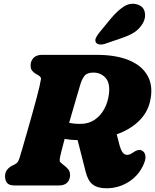

<svg xmlns="http://www.w3.org/2000/svg" viewBox="-20 -994 831 1029"><path d="M753.5 -122.5Q729.5 -59 673.8 -22Q618 15 550.5 15Q503.5 15 477.5 -4.8Q451.5 -24.5 439.5 -72L396 -243Q358.5 -243.5 326.5 -249.5Q319 -221.5 312.8 -197.8Q306.5 -174 303 -157.5Q297.5 -131.5 301.8 -126.5Q306 -121.5 314 -115L325.5 -106Q338.5 -96 347 -85Q355.5 -74 355.5 -56Q355.5 -31 340.5 -15.5Q325.5 0 295.5 0H59.5Q28.5 0 17.8 -13.8Q7 -27.5 7 -49Q7 -70.5 18.5 -84.5Q30 -98.5 44 -105.5L60 -113.5Q71 -119 76 -127.2Q81 -135.5 86 -151.5Q91 -168.5 102 -205.5Q113 -242.5 126.2 -289.5Q139.5 -336.5 153 -384.2Q166.5 -432 176.8 -471Q187 -510 191.5 -530Q197.5 -558.5 199.5 -569.8Q201.5 -581 185.5 -590.5L172.5 -598Q159.5 -605.5 151.8 -615.8Q144 -626 144 -642.5Q144 -668 160 -684Q176 -700 205 -700H498Q605 -700 675.2 -669.5Q745.5 -639 774 -582.5Q802.5 -526 783.5 -447.5Q769 -388 722.8 -343.8Q676.5 -299.5 605.5 -274L621.5 -212.5Q627 -192 636.5 -178Q646 -164 662 -164Q672.5 -164 682.5 -170Q692.5 -176 702.5 -182.5Q708.5 -186.5 718.8 -189.2Q729 -192 737.5 -188.5Q753.5 -182 758.2 -164.8Q763 -147.5 753.5 -122.5ZM411 -543Q402.5 -514 385.5 -456.2Q368.5 -398.5 350.5 -336Q375.5 -330 410 -330Q455 -330 487.2 -352Q519.5 -374 538.8 -409.8Q558 -445.5 563.5 -487.5Q571.5 -548.5 545.8 -576.8Q520 -605 480.5 -605Q447 -605 433.2 -587.8Q419.5 -570.5 411 -543ZM572 -892Q607 -934.5 641.8 -957.8Q676.5 -981 714.5 -970.5Q747.5 -961 755.2 -931.8Q763 -902.5 747 -872Q730.5 -842.5 704.5 -824Q678.5 -805.5 631 -789.5L543.5 -759.5Q528 -754 513.5 -755.8Q499 -757.5 493.5 -767.5Q488 -779 494.5 -792Q501 -805 512 -819Z"/></svg>

Font: Fraunces 9pt S100 Black
Style: Italic
Weight: 900
Italic angle: -16°
Version: Version 1.000; ttfautohint (v1.8.3)